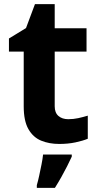

<svg xmlns="http://www.w3.org/2000/svg" viewBox="-20 -682 474 923"><path d="M308 -109Q333 -109 356 -114Q379 -119 402 -126V-15Q378 -5 342.5 2.5Q307 10 265 10Q216 10 177.5 -6Q139 -22 116.5 -61.5Q94 -101 94 -171V-434H23V-497L105 -547L148 -662H243V-546H396V-434H243V-171Q243 -140 261 -124.5Q279 -109 308 -109ZM325 71Q315 93 302.5 117.5Q290 142 275.5 168Q261 194 244 221H157V208Q163 188 168.5 162Q174 136 179.5 109Q185 82 187 61H325Z"/></svg>

Font: Noto Sans Balinese
Style: Regular
Weight: 400
Designer: Aditya Bayu, David Williams
Foundry: David Williams
Version: Version 2.003